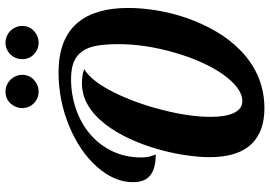

<svg xmlns="http://www.w3.org/2000/svg" viewBox="-163 -822 991 705"><g transform="rotate(-90 332.5 -469.5)"><path d="M305.7 -840.8Q288.1 -858.4 288.1 -883.8Q288.1 -895.5 292.7 -906.7Q297.4 -918 305.7 -926.8Q322.8 -944.8 349.1 -944.8Q373 -944.8 392.1 -926.8Q400.4 -918.5 405.3 -907.2Q410.2 -896 410.2 -883.8Q410.2 -857.9 392.1 -840.8Q373 -823.2 349.1 -823.2Q323.2 -823.2 305.7 -840.8ZM485.4 -840.8Q467.8 -857.4 467.8 -883.8Q467.8 -896 472.4 -907.2Q477.1 -918.5 485.4 -926.8Q503.4 -944.8 528.8 -944.8Q541 -944.8 552.2 -939.9Q563.5 -935.1 571.8 -926.8Q580.1 -918.5 585 -907.2Q589.8 -896 589.8 -883.8Q589.8 -857.9 571.8 -840.8Q563 -832.5 551.8 -827.9Q540.5 -823.2 528.8 -823.2Q503.9 -823.2 485.4 -840.8ZM158.2 -39.6Q107.9 -89.8 107.9 -194.8Q107.9 -236.3 115.7 -287.1Q123.5 -337.9 138.2 -388.7Q153.8 -442.9 177 -492.2Q200.2 -541.5 229 -578.6Q295.9 -664.1 378.9 -664.1Q394 -664.1 406 -662.4Q418 -660.6 431.2 -655.8Q387.7 -630.4 345.2 -545.4Q306.2 -466.8 281.2 -368.2Q255.9 -269 255.9 -190.9Q255.9 -138.2 269.5 -107.9Q284.2 -75.2 314 -75.2Q338.4 -75.2 363.5 -94.2Q388.7 -113.3 413.1 -147.9Q436.5 -181.6 456.5 -226.3Q476.6 -271 491.2 -321.8Q522.9 -431.2 522.9 -528.8Q522.9 -575.7 517.6 -607.4Q512.2 -639.2 498.5 -660.2Q483.9 -682.6 459 -693.4Q434.1 -704.1 395 -704.1Q337.9 -704.1 285.6 -686.3Q233.4 -668.5 193.8 -635.3Q152.8 -600.6 129.9 -552.7Q106.9 -504.9 106.9 -446.8Q106.9 -424.8 112.3 -408.7Q113.8 -402.3 115.7 -399.4Q117.2 -396 117.2 -393.1Q67.4 -393.1 41.7 -412.8Q16.1 -432.6 16.1 -477.1Q16.1 -545.9 73.7 -610.4Q130.4 -672.9 220.7 -710.4Q315.9 -750 418.9 -750Q543.9 -750 603 -678.2Q655.8 -613.8 655.8 -494.1Q655.8 -443.8 646.5 -388.2Q637.2 -332.5 618.7 -278.8Q598.1 -220.2 568.1 -169.4Q538.1 -118.7 499 -81.1Q408.7 5.9 287.1 5.9Q203.6 5.9 158.2 -39.6Z"/></g></svg>

Font: Pattaya
Style: Regular
Weight: 400
Designer: Pablo Impallari / Thai characters Designed by Thanarat Vachiruckul and Suppakit Chalermlarp
Foundry: Pablo Impallari
Version: Version 1.007;September 16, 2023;FontCreator 15.0.0.2934 64-